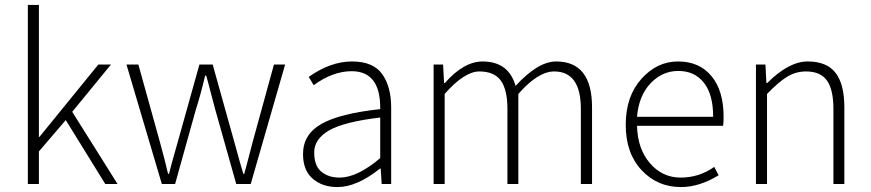

<svg xmlns="http://www.w3.org/2000/svg" viewBox="-20 -739 3496 771"><path d="M91.8 0V-719.2H136.2V-189H138.2L375 -480H425.8L270 -290L452.1 0H402.8L244.1 -256.8L136.2 -130.9V0Z M629.9 0 487.8 -480H535.6L622.1 -168.9Q644 -88.9 654.8 -41H658.7Q670.9 -89.4 680.4 -121.6Q689.9 -153.8 693.8 -168.9L780.8 -480H834L920.9 -168.9Q948.2 -69.3 957 -41H960.9Q965.8 -60.1 977.3 -102.5Q988.8 -145 994.6 -168.9L1080.1 -480H1125L986.8 0H928.7L844.7 -297.9Q837.9 -321.8 826.4 -366.9Q814.9 -412.1 808.1 -435.1H803.7Q784.7 -355 765.6 -295.9L683.1 0Z M1343.8 -25.9Q1414.6 -25.9 1506.8 -104V-267.1Q1362.8 -250 1302.2 -215.8Q1241.7 -180.7 1241.7 -127Q1241.7 -73.2 1270.3 -49.6Q1298.8 -25.9 1343.8 -25.9ZM1335.4 12.2Q1274.4 12.2 1235.6 -21.5Q1196.8 -55.2 1196.8 -120.1Q1196.8 -199.2 1270.3 -241.2Q1343.8 -283.2 1506.8 -300.8Q1508.8 -452.6 1392.6 -453.1Q1316.4 -453.1 1239.7 -397L1219.7 -430.2Q1307.6 -492.2 1393.1 -492.2Q1478.5 -492.2 1514.6 -441.7Q1550.8 -391.1 1550.8 -307.1V0H1512.7L1508.8 -62H1505.9Q1412.6 12.2 1335.4 12.2Z M1721.2 0V-480H1759.3L1763.2 -405.8H1766.6Q1841.8 -491.7 1917.5 -492.2Q2022.5 -492.2 2050.3 -394Q2140.1 -492.2 2213.4 -492.2Q2357.4 -492.2 2357.4 -308.1V0H2312.5V-301.8Q2312.5 -451.7 2205.6 -452.1Q2140.6 -452.1 2061.5 -361.8V0H2017.6V-301.8Q2017.6 -378.9 1991 -415.5Q1964.4 -452.1 1904.8 -452.1Q1845.2 -452.1 1765.6 -361.8V0Z M2843.8 -270Q2843.8 -359.9 2806.4 -407Q2769 -454.1 2704.1 -454.1Q2639.2 -454.1 2592 -404.1Q2544.9 -354 2538.1 -270ZM2714.8 12.2Q2619.6 12.2 2556.2 -55.9Q2492.7 -124 2492.7 -237.8Q2492.7 -351.6 2555.2 -421.9Q2617.7 -492.2 2702.9 -492.2Q2788.1 -492.2 2836.9 -433.6Q2885.7 -375 2885.7 -270Q2885.7 -246.1 2883.8 -233.9H2538.1Q2540 -142.1 2589.6 -84Q2639.2 -25.9 2713.4 -25.9Q2787.6 -25.9 2848.1 -68.8L2865.7 -35.2Q2788.1 12.2 2714.8 12.2Z M3015.6 0V-480H3053.7L3057.6 -405.8H3061Q3147.5 -492.2 3223.6 -492.2Q3299.8 -492.2 3335.2 -446.5Q3370.6 -400.9 3370.6 -308.1V0H3326.7V-301.8Q3326.7 -378.9 3300.8 -415.5Q3274.9 -452.1 3216.8 -452.1Q3175.8 -452.1 3141.4 -431.2Q3106.9 -410.2 3060.1 -361.8V0Z"/></svg>

Font: SourceSansPro-Light
Style: Regular
Weight: 300
Designer: Paul D. Hunt
Foundry: Adobe Systems Incorporated
Version: Version 2.020;PS 2.0;hotconv 1.0.86;makeotf.lib2.5.63406